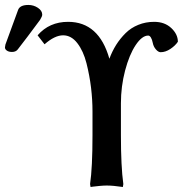

<svg xmlns="http://www.w3.org/2000/svg" viewBox="-98 -746 772 772"><path d="M16.1 -726.1Q37.1 -726.1 54.4 -714.6Q71.8 -703.1 71.8 -687Q71.8 -680.2 63 -666Q7.8 -591.3 -26.9 -546.9Q-34.7 -537.1 -49.8 -537.1Q-62.5 -537.1 -70.3 -542.5Q-78.1 -547.9 -78.1 -555.2Q-78.1 -557.1 -76.2 -566.9L-24.9 -707Q-17.1 -726.1 16.1 -726.1ZM273.9 -202.1V-297.9Q273.9 -344.7 268.1 -393.3Q262.2 -441.9 249.8 -491.5Q237.3 -541 212.9 -572.5Q188.5 -604 155.8 -604Q122.1 -604 81.1 -567.9L53.2 -604Q100.1 -658.2 175.8 -658.2Q299.8 -658.2 341.8 -509.8Q353 -540 369.1 -565.7Q385.3 -591.3 407 -612.8Q428.7 -634.3 458.3 -646.2Q487.8 -658.2 522 -658.2Q564 -658.2 590.6 -633.3Q617.2 -608.4 617.2 -578.1Q606.9 -562.5 587.2 -549.3Q567.4 -536.1 547.9 -536.1Q538.6 -536.1 528.8 -547.4Q519 -558.6 516.1 -574.2Q513.7 -586.9 508.8 -595Q503.9 -603 498 -603Q473.1 -603 447.5 -564.7Q421.9 -526.4 405 -462.4Q388.2 -398.4 388.2 -331.1V-202.1Q388.2 -76.2 397.9 -5.9L396 5.9Q356.9 0 331.1 0Q319.3 0 303.2 1.5Q287.1 2.9 276.4 4.4L266.1 5.9L264.2 -5.9Q273.9 -72.3 273.9 -202.1Z"/></svg>

Font: Linear Smooth
Style: Bold
Weight: 700
Designer: Philipp H. Poll, Flanker
Foundry: Philipp H. Poll, reworked by Flanker
Version: Version 1.061 | FøM Fix